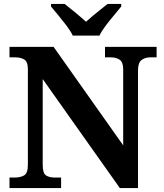

<svg xmlns="http://www.w3.org/2000/svg" viewBox="-20 -951 828 971"><path d="M28 0V-53H53Q83 -53 102 -64Q121 -75 121 -118V-600Q121 -640 102 -650.5Q83 -661 58 -661H28V-714H251L603 -216V-600Q603 -637 585 -649Q567 -661 541 -661H511V-714H772V-661H741Q714 -661 696 -647.5Q678 -634 678 -596V0H586L196 -551V-118Q196 -75 212.5 -64Q229 -53 259 -53H289V0ZM348 -771Q337 -794 317 -820.5Q297 -847 275.5 -873Q254 -899 238 -918V-931H307Q328 -915 360.5 -888Q393 -861 415 -841Q430 -855 450 -871.5Q470 -888 490 -904Q510 -920 524 -931H593V-918Q578 -899 556 -873Q534 -847 514 -820.5Q494 -794 483 -771Z"/></svg>

Font: Noto Serif
Style: Bold
Weight: 700
Designer: Monotype Design Team
Foundry: Monotype Imaging Inc.
Version: Version 2.014